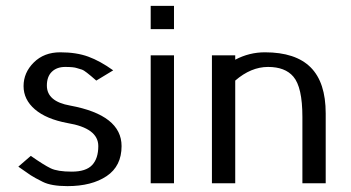

<svg xmlns="http://www.w3.org/2000/svg" viewBox="-20 -630 1207 660"><path d="M369.1 -388.2 311 -353Q271 -388.2 262 -390.6Q252.9 -393.1 244.1 -396Q232.9 -399.9 204.1 -399.9Q175.3 -399.9 158.2 -383.3Q141.1 -366.7 141.1 -335.9Q141.1 -281.2 221.2 -267.1Q397.9 -234.4 397.9 -127.9Q397.9 -59.1 346.7 -24.7Q295.4 9.8 211.9 9.8Q156.2 9.8 127 -4.9Q97.7 -19.5 85.2 -27.8Q72.8 -36.1 43 -57.1L85.9 -94.2Q130.4 -63 154.1 -51.5Q177.7 -40 226.6 -40Q275.4 -40 296.6 -62.5Q317.9 -85 317.9 -127.9Q317.9 -189.5 211.9 -207Q138.7 -220.7 99.9 -254.2Q61 -287.6 61 -334Q61 -380.4 96.2 -415.3Q131.3 -450.2 187 -450.2Q242.7 -450.2 283.4 -435.3Q324.2 -420.4 369.1 -388.2Z M498 -609.9H578.1V-529.8H498ZM498 -439.9H578.1V0H498Z M788.6 -353V0H708.5V-439.9H788.6V-424.8Q836.9 -450.2 890.6 -450.2Q996.1 -450.2 1047.9 -398.4Q1099.6 -346.7 1099.6 -240.2V0H1019.5V-228Q1019.5 -330.6 988.3 -366.7Q960 -399.9 901.4 -399.9Q842.8 -399.9 788.6 -353Z"/></svg>

Font: Pfennig
Style: Medium
Weight: 500
Version: Version 20120410 ; ttfautohint (v0.8)